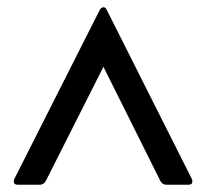

<svg xmlns="http://www.w3.org/2000/svg" viewBox="-20 -699 568 529"><path d="M19 -205 255 -672Q259 -679 265 -679Q271 -679 274 -672L509 -205Q510 -203 510 -199Q510 -190 499 -190H438Q428 -190 422 -200L265 -515L106 -200Q100 -190 90 -190H29Q18 -190 18 -199Q18 -203 19 -205Z"/></svg>

Font: Young Serif
Style: Regular
Weight: 400
Designer: Bastien Sozeau
Foundry: NBR — Bastien Sozeau
Version: Version 3.004; ttfautohint (v1.8.4.7-5d5b);gftools[0.9.33]